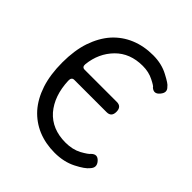

<svg xmlns="http://www.w3.org/2000/svg" viewBox="-185 -799 941 941"><g transform="rotate(45 285.5 -328.0)"><path d="M338 12Q275 12 222 -10Q170 -32 132 -74Q94 -117 73 -180Q52 -244 52 -328Q52 -411 73 -474Q95 -538 133 -581Q172 -624 225 -646Q278 -668 342 -668Q402 -668 448 -643Q494 -619 500 -608Q523 -587 500 -560Q478 -533 453 -555Q452 -561 418 -578Q385 -595 343 -595Q255 -595 201 -540Q147 -485 138 -402Q136 -380 155 -380H378Q411 -380 411 -344Q411 -309 378 -309H154Q135 -309 136 -285Q140 -184 193 -122Q247 -61 341 -61Q389 -61 425 -80Q461 -100 468 -110Q493 -135 516 -109Q539 -83 515 -58Q500 -38 451 -13Q402 12 338 12Z"/></g></svg>

Font: Swei Gothic CJK TC Regular
Style: Regular
Weight: 400
Version: Version 2.129